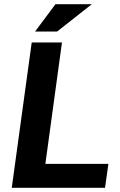

<svg xmlns="http://www.w3.org/2000/svg" viewBox="-20 -894 573 914"><path d="M36 0H480L496 -114H196L275 -692H131ZM147 -744H252L417 -874H244Z"/></svg>

Font: Ronzino Bold
Style: Italic
Weight: 700
Italic angle: -8°
Designer: Nunzio Mazzaferro
Foundry: Collletttivo
Version: Version 1.000;Glyphs 3.3 (3337)